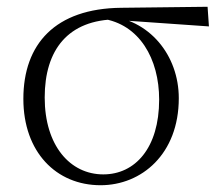

<svg xmlns="http://www.w3.org/2000/svg" viewBox="-20 -533 658 567"><path d="M277 14C398 14 508 -78 508 -243C508 -369 422 -478 291 -487L281 -478C392 -462 450 -359 450 -239C450 -96 379 -18 285 -18C187 -18 112 -103 112 -245C112 -386 181 -475 326 -476L339 -473L597 -455L593 -513L338 -510C143 -508 49 -403 49 -241C49 -84 146 14 277 14Z"/></svg>

Font: Source Han Serif TW VF
Style: Regular
Weight: 250
Designer: Ryoko NISHIZUKA 西塚涼子 (kana & ideographs); Frank Grießhammer (Latin, Greek & Cyrillic); Wenlong ZHANG 张文龙 (bopomofo); San
Foundry: Adobe
Version: Version 2.002;hotconv 1.1.0;makeotfexe 2.6.0